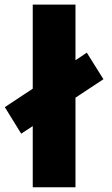

<svg xmlns="http://www.w3.org/2000/svg" viewBox="-78 -792 472 812"><path d="M60.5 -258.8 11.7 -226.6 -57.6 -338.9 60.5 -417V-772.5H241.2V-537.1L289.1 -569.3L359.4 -457L241.2 -378.9V0H60.5Z"/></svg>

Font: Min Sans Black
Style: Regular
Weight: 900
Designer: Jinseong-Kim, NotoSansCJK, Nunito
Foundry: Jinseong-Kim
Version: Version 1.000